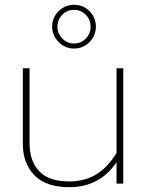

<svg xmlns="http://www.w3.org/2000/svg" viewBox="-20 -764 613 799"><path d="M197 -653Q197 -691 224 -717.5Q251 -744 288 -744Q326 -744 352.5 -717.5Q379 -691 379 -653Q379 -616 352.5 -589Q326 -562 288 -562Q251 -562 224 -589Q197 -616 197 -653ZM357 -653Q357 -682 337 -702.5Q317 -723 288 -723Q259 -723 239 -702.5Q219 -682 219 -653Q219 -624 239.5 -603.5Q260 -583 288 -583Q317 -583 337 -603.5Q357 -624 357 -653ZM75 -166V-480H103V-168Q103 -94 143 -51.5Q183 -9 268 -9Q331 -9 378.5 -37Q426 -65 465 -127V-480H493V0H465V-89Q395 15 268 15Q172 15 123.5 -34.5Q75 -84 75 -166Z"/></svg>

Font: Prompt Thin
Style: Regular
Weight: 250
Designer: Katatrad Team
Foundry: CadsonDemak
Version: Version 1.001